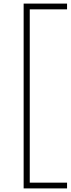

<svg xmlns="http://www.w3.org/2000/svg" viewBox="-20 -828 393 1068"><path d="M111.5 220V-808H353V-776H145.5V188H353V220Z"/></svg>

Font: Encode Sans SemiExpanded SemiExpanded Thin
Style: Regular
Weight: 100
Width: 6
Designer: Multiple Designers
Foundry: Impallari Type
Version: Version 3.000; ttfautohint (v1.8.3) -l 8 -r 50 -G 200 -x 14 